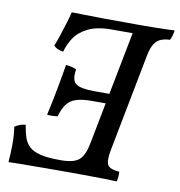

<svg xmlns="http://www.w3.org/2000/svg" viewBox="-78 -751 773 825"><g transform="rotate(10 309.0 -338.0)"><path d="M486 3Q467 2 435 1.5Q403 1 365.5 0.5Q328 0 291.5 0Q255 0 227 0L234 -45Q290 -45 313 -65.5Q336 -86 346 -141L450 -676Q464 -676 486 -676Q508 -676 533 -676.5Q558 -677 580.5 -677.5Q603 -678 618 -679Q616 -665 612.5 -653.5Q609 -642 605 -636Q579 -635 562 -626.5Q545 -618 535 -599.5Q525 -581 519 -549L439 -135Q431 -96 433 -76Q435 -56 449 -49Q463 -42 489 -40Q490 -30 489 -19Q488 -8 486 3ZM13 2Q16 -35 16.5 -75Q17 -115 11 -152Q22 -159 32 -163Q42 -167 58 -169Q63 -138 70.5 -115Q78 -92 94.5 -76.5Q111 -61 142.5 -53Q174 -45 228 -45H236L227 0Q180 0 138.5 0.5Q97 1 65 1Q33 1 13 2ZM141 -227Q147 -253 153.5 -285Q160 -317 165 -344Q170 -370 175 -398.5Q180 -427 184 -452Q197 -451 207.5 -448.5Q218 -446 230 -441Q222 -392 243 -377Q264 -362 325 -362H398L389 -319H318Q257 -319 229 -299.5Q201 -280 187 -228Q176 -227 165.5 -226.5Q155 -226 141 -227ZM162 -506Q149 -508 138 -512.5Q127 -517 120 -526Q129 -547 138 -574.5Q147 -602 155.5 -630Q164 -658 169 -679Q186 -679 222 -678Q258 -677 315 -676.5Q372 -676 450 -676L463 -636H351Q287 -636 248 -616.5Q209 -597 189.5 -567Q170 -537 162 -506Z"/></g></svg>

Font: Vollkorn
Style: Italic
Weight: 400
Italic angle: -11°
Designer: Friedrich Althausen
Foundry: Friedrich Althausen
Version: Version 5.001